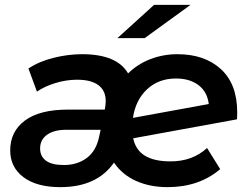

<svg xmlns="http://www.w3.org/2000/svg" viewBox="-20 -763 1027 790"><path d="M956 -301Q956 -282 955 -272L528 -194Q538 -146 576 -122.5Q614 -99 682 -99Q772 -99 832 -154L886 -67Q799 7 669 7Q597 7 540 -18.5Q483 -44 449 -94Q379 7 228 7Q131 7 76.5 -34Q22 -75 22 -144Q22 -222 82.5 -267Q143 -312 259 -312H411L412 -317Q415 -334 415 -347Q415 -390 385 -412.5Q355 -435 297 -435Q253 -435 208.5 -421.5Q164 -408 132 -386L97 -481Q140 -510 200 -525Q260 -540 318 -540Q461 -540 507 -461Q547 -500 599.5 -520Q652 -540 710 -540Q822 -540 889 -478.5Q956 -417 956 -301ZM527 -278 839 -335Q833 -385 797 -412.5Q761 -440 704 -440Q633 -440 585.5 -396Q538 -352 527 -278ZM388 -201 394 -229H253Q202 -229 173.5 -208.5Q145 -188 145 -152Q145 -120 169 -102Q193 -84 243 -84Q298 -84 337 -113Q376 -142 388 -201ZM614 -743H764L575 -606H463Z"/></svg>

Font: Montserrat Alternates SemiBold
Style: Italic
Weight: 600
Italic angle: -11.3°
Designer: Julieta Ulanovsky
Foundry: Julieta Ulanovsky
Version: Version 7.200